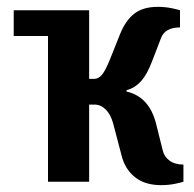

<svg xmlns="http://www.w3.org/2000/svg" viewBox="-20 -530 565 560"><path d="M515 -50V0Q510 2 491 6Q472 10 450 10Q403 10 374 -13Q345 -36 335 -75L310 -170Q303 -196 288.5 -210.5Q274 -225 255 -225H240V0H120V-425H20V-500H240V-300H255Q267 -300 277 -311.5Q287 -323 300 -355L330 -430Q346 -470 371.5 -490Q397 -510 440 -510Q462 -510 481 -506Q500 -502 505 -500V-450Q462 -450 450 -420L425 -355Q410 -314 391.5 -293.5Q373 -273 349 -267V-263Q415 -248 435 -170L455 -90Q459 -73 474.5 -61.5Q490 -50 515 -50Z"/></svg>

Font: Cuprum
Style: Bold
Weight: 700
Designer: Jovanny Lemonad
Foundry: Jovanny Lemonad
Version: Version 2.000